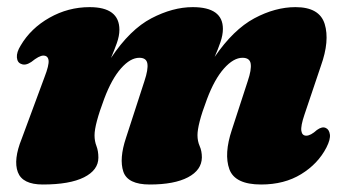

<svg xmlns="http://www.w3.org/2000/svg" viewBox="-20 -492 945 525"><path d="M324.5 -115 375 -270.5Q385.5 -302 383 -318Q380.5 -334 361 -334Q336.5 -334 311 -305.2Q285.5 -276.5 265 -222Q238.5 -151.5 238.5 -122Q238.5 -106 243.8 -92.5Q249 -79 249 -61Q249 -27 209.8 -7.2Q170.5 12.5 97 12.5Q41.5 12.5 28.8 -21.2Q16 -55 39.5 -113L101.5 -280.5Q114.5 -314 112.8 -327Q111 -340 98.5 -340Q87 -340 65.5 -322.5Q49.5 -312 38.5 -317Q27.5 -320.5 26.2 -334.8Q25 -349 36.5 -367.5Q64 -414.5 115.2 -443.5Q166.5 -472.5 225 -472.5Q306.5 -472.5 306.5 -410.5Q306.5 -394 299.5 -374.2Q292.5 -354.5 283.5 -333.5Q335.5 -411.5 394 -442Q452.5 -472.5 507 -472.5Q589.5 -472.5 589.5 -413Q589.5 -396.5 582.8 -376.8Q576 -357 567 -336.5Q618 -411 675.2 -441.8Q732.5 -472.5 788 -472.5Q853.5 -472.5 867.8 -426.5Q882 -380.5 857.5 -312L812.5 -178.5Q802 -147.5 804 -134.2Q806 -121 817.5 -121Q829.5 -121 846.5 -136.5Q861 -147 871 -142Q880 -138 882 -124.5Q884 -111 872.5 -88.5Q849.5 -44 803.5 -15.8Q757.5 12.5 694 12.5Q622.5 12.5 607.2 -29.2Q592 -71 614 -137L657.5 -270.5Q668 -301.5 665.5 -317.8Q663 -334 643 -334Q618.5 -334 592.5 -304.8Q566.5 -275.5 546 -221Q532 -184 526 -160.2Q520 -136.5 520 -122.5Q520 -106 526 -92.5Q532 -79 532 -61.5Q531.5 -27 494 -7.2Q456.5 12.5 389.5 12.5Q329 12.5 317.2 -22.8Q305.5 -58 324.5 -115Z"/></svg>

Font: Fraunces 72pt S050 Black
Style: Italic
Weight: 900
Italic angle: -16°
Version: Version 1.000; ttfautohint (v1.8.3)